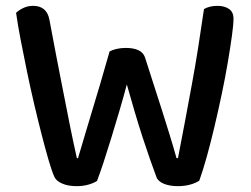

<svg xmlns="http://www.w3.org/2000/svg" viewBox="-20 -633 859 657"><path d="M355 -457Q364 -462 378.5 -465.5Q393 -469 410 -469Q465 -469 476 -437Q492 -386 506.5 -342Q521 -298 534 -256.5Q547 -215 559.5 -175Q572 -135 584 -92H589Q602 -158 613.5 -220Q625 -282 636.5 -344Q648 -406 658 -469.5Q668 -533 678 -602Q697 -613 724 -613Q748 -613 763.5 -602.5Q779 -592 779 -569Q779 -549 773.5 -509.5Q768 -470 759.5 -419.5Q751 -369 739 -312Q727 -255 714 -200Q701 -145 687.5 -96.5Q674 -48 662 -15Q651 -7 631.5 -1.5Q612 4 589 4Q560 4 540 -4.5Q520 -13 515 -28Q506 -52 493.5 -87.5Q481 -123 467.5 -164.5Q454 -206 440.5 -252Q427 -298 414 -344Q402 -299 388 -251.5Q374 -204 360.5 -160Q347 -116 334.5 -78Q322 -40 312 -14Q302 -7 283.5 -1.5Q265 4 242 4Q213 4 192.5 -5Q172 -14 166 -28Q157 -48 146 -86Q135 -124 122.5 -172.5Q110 -221 97 -276.5Q84 -332 72.5 -387.5Q61 -443 51 -495Q41 -547 35 -589Q44 -598 59.5 -605.5Q75 -613 93 -613Q140 -613 149 -566Q162 -495 174 -434Q186 -373 197 -316.5Q208 -260 219 -205Q230 -150 243 -92H247Q260 -136 271.5 -174.5Q283 -213 295.5 -254.5Q308 -296 322.5 -344.5Q337 -393 355 -457Z"/></svg>

Font: Baloo Da 2 Medium
Style: Regular
Weight: 500
Designer: Noopur Datye, Sulekha Rajkumar and Ek Type
Foundry: Ek Type
Version: Version 1.640;hotconv 1.0.111;makeotfexe 2.5.65597; ttfautoh